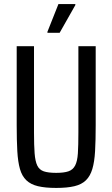

<svg xmlns="http://www.w3.org/2000/svg" viewBox="-20 -915 552 943"><path d="M256 8Q202 8 166.5 -0.5Q131 -9 109.5 -29.5Q88 -50 78 -85Q68 -120 65 -173Q62 -226 62 -300V-688H147V-264Q147 -201 150 -162Q153 -123 163 -102Q173 -81 195 -73.5Q217 -66 256 -66Q294 -66 316 -73.5Q338 -81 349 -102Q360 -123 362.5 -162Q365 -201 365 -264V-688H450V-300Q450 -226 447 -173Q444 -120 433.5 -85Q423 -50 402 -29.5Q381 -9 345.5 -0.5Q310 8 256 8ZM213 -754V-759L267 -895H350V-890L273 -754Z"/></svg>

Font: Saira Condensed Medium
Style: Regular
Weight: 500
Width: 3
Designer: Hector Gatti with collaboration of the Omnibus-Type team
Foundry: Omnibus-Type
Version: Version 1.101